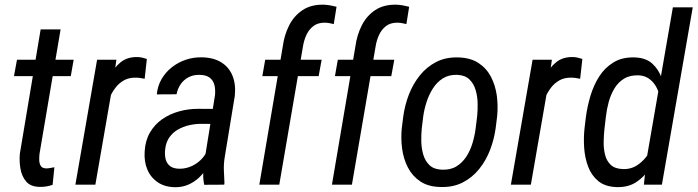

<svg xmlns="http://www.w3.org/2000/svg" viewBox="-20 -781 2950 812"><path d="M291.5 -528.3 279.3 -459H39.1L51.8 -528.3ZM151.9 -656.7H236.3L147 -129.9Q145.5 -117.2 146 -103Q146.5 -88.9 152.6 -79.1Q158.7 -69.3 175.3 -68.8Q184.1 -68.8 192.9 -70.6Q201.7 -72.3 210 -73.7L202.6 0.5Q189.5 5.4 175.5 7.6Q161.6 9.8 147.5 9.3Q109.4 8.8 90.6 -13.4Q71.8 -35.6 66.4 -68.1Q61 -100.6 64 -131.3Z M460 -441.9 383.3 0H298.8L390.6 -528.3H472.2ZM601.1 -531.7 591.8 -447.8Q582.5 -449.7 573 -451.2Q563.5 -452.6 554.2 -452.6Q525.4 -453.1 504.4 -441.4Q483.4 -429.7 468.5 -410.2Q453.6 -390.6 443.4 -367.2Q433.1 -343.8 426.8 -319.8L401.9 -305.2Q406.2 -338.4 415.8 -379.2Q425.3 -419.9 443.4 -457.3Q461.4 -494.6 490.7 -518.1Q520 -541.5 564 -539.6Q573.7 -539.1 582.8 -536.9Q591.8 -534.7 601.1 -531.7Z M842.8 -90.3 889.2 -377.9Q891.6 -403.3 886.5 -422.6Q881.3 -441.9 866 -453.1Q850.6 -464.4 822.8 -464.4Q797.4 -464.8 777.3 -454.3Q757.3 -443.8 744.4 -425.3Q731.4 -406.7 726.6 -382.3L643.1 -381.8Q646.5 -417.5 663.3 -446.5Q680.2 -475.6 706.5 -496.3Q732.9 -517.1 765.1 -528.1Q797.4 -539.1 832 -538.6Q881.8 -538.1 915 -517.8Q948.2 -497.6 963.1 -461.2Q978 -424.8 973.1 -376L930.2 -115.2Q925.8 -87.4 926.8 -61.5Q927.7 -35.6 929.2 -8.3L928.2 0L843.8 0.5Q838.9 -22 839.4 -44.9Q839.8 -67.9 842.8 -90.3ZM895.5 -320.3 885.3 -256.8 831.5 -257.3Q805.7 -257.3 780 -251.5Q754.4 -245.6 732.7 -233.2Q710.9 -220.7 696.5 -200.4Q682.1 -180.2 678.7 -150.9Q675.8 -127 680.4 -108.2Q685.1 -89.4 699.5 -78.4Q713.9 -67.4 740.2 -67.4Q767.6 -67.4 793 -79.6Q818.4 -91.8 836.7 -112.8Q855 -133.8 860.8 -160.6L874 -119.6Q868.2 -94.2 854.2 -70.6Q840.3 -46.9 820.3 -28.6Q800.3 -10.3 775.6 0.2Q751 10.7 723.1 10.7Q678.7 10.7 648.4 -9.3Q618.2 -29.3 603.5 -63.2Q588.9 -97.2 591.8 -140.1Q594.2 -186 614 -220.2Q633.8 -254.4 665.5 -276.6Q697.3 -298.8 736.6 -309.8Q775.9 -320.8 818.4 -320.8Z M1161.1 0H1076.7L1175.8 -584Q1182.1 -632.3 1202.6 -673.1Q1223.1 -713.9 1259.3 -738Q1295.4 -762.2 1348.6 -761.2Q1362.8 -760.7 1376.2 -758.3Q1389.6 -755.9 1403.3 -752.4L1391.6 -679.2Q1381.8 -681.6 1372.3 -683.3Q1362.8 -685.1 1352.5 -685.1Q1323.7 -685.1 1304.9 -670.4Q1286.1 -655.8 1275.6 -632.6Q1265.1 -609.4 1261.2 -584ZM1340.3 -528.3 1327.6 -459H1089.4L1101.6 -528.3Z M1468.3 0H1383.8L1482.9 -584Q1489.3 -632.3 1509.8 -673.1Q1530.3 -713.9 1566.4 -738Q1602.5 -762.2 1655.8 -761.2Q1669.9 -760.7 1683.3 -758.3Q1696.8 -755.9 1710.4 -752.4L1698.7 -679.2Q1689 -681.6 1679.4 -683.3Q1669.9 -685.1 1659.7 -685.1Q1630.9 -685.1 1612.1 -670.4Q1593.3 -655.8 1582.8 -632.6Q1572.3 -609.4 1568.4 -584ZM1647.5 -528.3 1634.8 -459H1396.5L1408.7 -528.3Z M1679.2 -238.8 1685.5 -288.6Q1691.9 -335.9 1709.2 -380.9Q1726.6 -425.8 1755.4 -461.9Q1784.2 -498 1825 -519Q1865.7 -540 1919.4 -538.1Q1970.2 -536.6 2003.9 -514.4Q2037.6 -492.2 2056.4 -456.1Q2075.2 -419.9 2081.1 -376.5Q2086.9 -333 2082.5 -289.1L2076.2 -238.8Q2069.8 -191.9 2052.5 -146.7Q2035.2 -101.6 2006.1 -65.7Q1977.1 -29.8 1936.3 -9Q1895.5 11.7 1842.3 9.8Q1791 8.8 1757.6 -13.7Q1724.1 -36.1 1705.3 -72.3Q1686.5 -108.4 1680.7 -151.9Q1674.8 -195.3 1679.2 -238.8ZM1770 -289.1 1763.7 -237.8Q1761.2 -213.4 1761.7 -183.8Q1762.2 -154.3 1770 -127.4Q1777.8 -100.6 1796.1 -82.8Q1814.5 -64.9 1847.2 -63.5Q1884.3 -61.5 1909.9 -77.1Q1935.5 -92.8 1952.4 -118.9Q1969.2 -145 1978.5 -176.5Q1987.8 -208 1991.7 -238.8L1998 -289.6Q2000.5 -314 2000 -343.3Q1999.5 -372.6 1991.7 -399.7Q1983.9 -426.8 1965.6 -444.8Q1947.3 -462.9 1914.1 -464.4Q1879.4 -465.8 1853.8 -450Q1828.1 -434.1 1811 -407.2Q1793.9 -380.4 1783.9 -349.1Q1773.9 -317.9 1770 -289.1Z M2301.8 -441.9 2225.1 0H2140.6L2232.4 -528.3H2314ZM2442.9 -531.7 2433.6 -447.8Q2424.3 -449.7 2414.8 -451.2Q2405.3 -452.6 2396 -452.6Q2367.2 -453.1 2346.2 -441.4Q2325.2 -429.7 2310.3 -410.2Q2295.4 -390.6 2285.2 -367.2Q2274.9 -343.8 2268.6 -319.8L2243.7 -305.2Q2248 -338.4 2257.6 -379.2Q2267.1 -419.9 2285.2 -457.3Q2303.2 -494.6 2332.5 -518.1Q2361.8 -541.5 2405.8 -539.6Q2415.5 -539.1 2424.6 -536.9Q2433.6 -534.7 2442.9 -531.7Z M2714.4 -107.9 2825.7 -750H2909.7L2779.3 0H2703.1ZM2452.1 -238.8 2458 -287.6Q2463.9 -331.5 2477.3 -376.2Q2490.7 -420.9 2514.6 -458.3Q2538.6 -495.6 2575.7 -517.8Q2612.8 -540 2665 -538.1Q2710.9 -536.6 2738 -512.5Q2765.1 -488.3 2778.1 -451.4Q2791 -414.6 2793.7 -373.5Q2796.4 -332.5 2793.5 -296.4L2784.7 -230.5Q2778.3 -191.4 2764.6 -148.7Q2751 -106 2727.8 -69.3Q2704.6 -32.7 2670.4 -10.5Q2636.2 11.7 2588.4 10.3Q2539.1 8.8 2510 -15.4Q2481 -39.6 2467 -77.1Q2453.1 -114.7 2450.4 -157.5Q2447.8 -200.2 2452.1 -238.8ZM2542.5 -288.1 2536.6 -238.3Q2533.7 -212.9 2533 -183.6Q2532.2 -154.3 2538.6 -127.7Q2544.9 -101.1 2562.7 -84Q2580.6 -66.9 2615.2 -65.9Q2649.9 -64.9 2677.5 -84Q2705.1 -103 2723.6 -132.8Q2742.2 -162.6 2751 -193.4L2773.4 -333Q2773.9 -354.5 2769 -376.7Q2764.2 -398.9 2752.7 -418Q2741.2 -437 2723.6 -449Q2706.1 -460.9 2682.1 -462.4Q2645 -463.9 2619.9 -448.7Q2594.7 -433.6 2578.9 -407.5Q2563 -381.3 2554.4 -350.1Q2545.9 -318.8 2542.5 -288.1Z"/></svg>

Font: Roboto Condensed
Style: Italic
Weight: 400
Italic angle: -12°
Designer: Christian Robertson
Foundry: Google
Version: Version 3.0